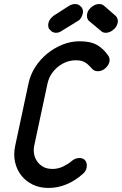

<svg xmlns="http://www.w3.org/2000/svg" viewBox="-20 -929 603 949"><path d="M321 -900Q338 -910 353.5 -909Q369 -908 378 -898Q380 -895 382 -894Q384 -893 386 -888Q393 -876 388.5 -859.5Q384 -843 373 -831Q370 -828 367.5 -827Q365 -826 361 -823L286 -777Q271 -766 255 -767Q239 -768 231 -778Q228 -780 226.5 -782.5Q225 -785 222 -787Q216 -800 219.5 -815.5Q223 -831 237 -844Q239 -847 241.5 -848.5Q244 -850 246 -852ZM495 -900Q484 -910 467.5 -909Q451 -908 438 -898Q434 -895 432 -894Q430 -893 426 -888Q413 -876 410.5 -859.5Q408 -843 415 -831Q416 -828 418.5 -827Q421 -826 423 -823L478 -777Q489 -766 505 -767Q521 -768 535 -778Q538 -780 540.5 -782.5Q543 -785 546 -787Q558 -800 561.5 -815.5Q565 -831 557 -844Q555 -847 554 -848L550 -852ZM334 -133Q352 -148 373 -148Q394 -148 403 -133.5Q412 -119 408 -100Q405 -83 391 -71Q354 -37 310 -18.5Q266 0 220 0Q176 0 142 -16.5Q108 -33 85.5 -61.5Q63 -90 54.5 -127.5Q46 -165 55 -208L121 -517Q130 -560 154.5 -598Q179 -636 213.5 -664Q248 -692 289 -708.5Q330 -725 374 -725Q428 -725 460 -706.5Q492 -688 515 -654Q524 -641 521 -624Q517 -606 500.5 -591.5Q484 -577 464 -577Q448 -577 439 -585.5Q430 -594 420.5 -604.5Q411 -615 396 -623Q381 -631 354 -631Q331 -631 309 -623Q287 -615 267.5 -599.5Q248 -584 234.5 -563.5Q221 -543 215 -517L149 -208Q145 -188 148.5 -168Q152 -148 163.5 -131.5Q175 -115 193.5 -104.5Q212 -94 240 -94Q268 -94 294 -107Q320 -120 334 -133Z"/></svg>

Font: VDS
Style: Italic
Weight: 400
Designer: artmaker
Foundry: artmaker
Version: Version 1.000 2009 initial release